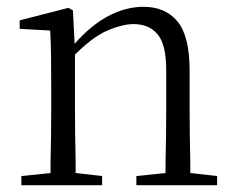

<svg xmlns="http://www.w3.org/2000/svg" viewBox="-20 -546 695 566"><path d="M43 0V-27L129 -36Q129 -49 129 -65Q130 -106 130.5 -150Q131 -194 131 -227V-285Q131 -337 130.5 -378Q130 -419 128 -456L38 -461V-486L182 -523L195 -515L200 -417Q248 -471 296 -497Q350 -526 403 -526Q467 -526 503 -483Q539 -440 539 -338V-227Q539 -193 539.5 -149Q540 -105 541 -64Q541 -49 541 -36L620 -27V0H382V-27L468 -36Q468 -49 468 -64Q469 -105 469.5 -149Q470 -193 470 -227V-339Q470 -415 444.5 -445Q419 -475 374 -475Q340 -475 292 -454Q250 -434 201 -385V-227Q201 -194 201.5 -150Q202 -106 203 -65Q203 -49 203 -36L281 -27V0Z"/></svg>

Font: Early Summer Mincho Light
Style: Regular
Weight: 300
Designer: GuiWonder
Version: Version 1.002